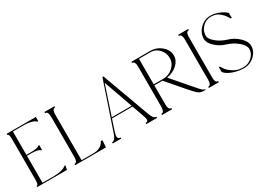

<svg xmlns="http://www.w3.org/2000/svg" viewBox="-8 -1334 2786 2015"><g transform="rotate(-30 1385.0 -327.0)"><path d="M265.6 -371.1H277.3V-349.6V-343.8V-337.9V-313.5H265.6Q247.6 -337.9 160.2 -337.9H109.4V-11.7H251Q350.1 -13.2 390.6 -44.9L398.4 -50.8H409.2Q404.3 -30.3 400.4 -5.9Q400.4 -4.9 399.9 -2.9Q399.4 -1 399.4 0H397.5H321.3H109.4H85.9H61.5H40V-14.6H43Q61.5 -14.6 61.5 -78.1V-566.4Q61.5 -629.9 43 -629.9H40V-644.5H61.5H85.9H109.4H316.4H387.7H394.5V-638.7V-593.8H383.8L377 -599.6Q359.9 -615.2 324.2 -624Q288.6 -632.8 243.2 -632.8H109.4V-349.6H160.2Q244.1 -349.6 265.6 -371.1Z M858.4 -85.9Q871.6 -82.5 877 -82Q876.5 -71.8 874.5 -43.9Q872.6 -16.1 872.1 -5.9V0H871.1H793.9H583H558.6H534.2H498V-14.6H502.9Q517.6 -14.6 525.9 -31.5Q534.2 -48.3 534.2 -78.1V-566.4Q534.2 -596.2 525.9 -613Q517.6 -629.9 502.9 -629.9H498V-644.5H534.2H558.6H583H620.1V-629.9H614.3Q599.6 -629.9 591.3 -613Q583 -596.2 583 -566.4V-11.7H730.5Q772 -12.2 804.2 -28.8Q836.4 -45.4 852.5 -74.2Z M1491.2 -14.6V0H1461.9H1435.5H1409.2H1360.4V-14.6H1367.2Q1383.8 -14.6 1388.2 -29.3Q1392.6 -43.9 1384.3 -70.3L1327.6 -231.4H1078.6L1032.7 -92.8H1033.2Q1020.5 -56.2 1024.9 -35.4Q1029.3 -14.6 1048.8 -14.6H1056.6V0H1002H994.1H986.3H954.1V-14.6H960Q974.6 -14.6 988.5 -31.5Q1002.4 -48.3 1012.7 -78.1L1209 -659.2H1220.7L1433.1 -78.1H1433.6Q1443.8 -48.3 1457.8 -31.5Q1471.7 -14.6 1486.3 -14.6ZM1323.2 -243.2 1199.2 -594.2 1082.5 -243.2Z M1551.8 -629.9V-644.5H1587.9H1612.3H1636.7H1778.3Q1856.9 -644.5 1914.3 -595.2Q1971.7 -545.9 1971.7 -478.5Q1971.7 -418.9 1920.7 -372.1Q1869.6 -325.2 1793.9 -313L1983.4 -93.8Q2029.3 -39.6 2045.4 -24.7Q2061.5 -9.8 2074.2 -9.8H2079.1V0H2058.6Q2022 0 1996.3 -18.1Q1970.7 -36.1 1913.1 -103.5L1735.4 -309.6H1636.7V-78.1Q1636.7 -48.3 1645 -31.5Q1653.3 -14.6 1668 -14.6H1672.9V0H1636.7H1612.3H1587.9H1551.8V-14.6H1556.6Q1571.3 -14.6 1579.6 -31.5Q1587.9 -48.3 1587.9 -78.1V-566.4Q1587.9 -596.2 1579.6 -613Q1571.3 -629.9 1556.6 -629.9ZM1750 -322.3Q1819.8 -322.3 1870.4 -368.7Q1920.9 -415 1920.9 -478.5Q1920.9 -540.5 1878.7 -586.2Q1836.4 -631.8 1778.3 -631.8H1636.7V-322.3H1724.6Z M2240.2 -644.5V-629.9H2235.4Q2204.1 -629.9 2204.1 -566.4V-78.1Q2204.1 -14.6 2235.4 -14.6H2240.2V0H2204.1H2179.7H2155.3H2119.1V-14.6H2124Q2138.7 -14.6 2147 -31.5Q2155.3 -48.3 2155.3 -78.1V-566.4Q2155.3 -596.2 2147 -613Q2138.7 -629.9 2124 -629.9H2119.1V-644.5H2155.3H2179.7H2204.1Z M2318.4 -136.7H2331.1Q2338.9 -123 2344.7 -114.3Q2365.2 -79.1 2408.2 -49.1Q2451.2 -19 2492.2 -10.7Q2519.5 -6.8 2543 -6.8Q2603 -6.8 2647.2 -47.4Q2691.4 -87.9 2691.4 -142.6Q2691.4 -185.1 2636.5 -233.2Q2581.5 -281.2 2506.8 -303.7Q2435.1 -324.7 2382.6 -374.8Q2330.1 -424.8 2330.1 -471.7Q2330.1 -543.5 2384.5 -596.4Q2439 -649.4 2512.7 -649.4Q2560.1 -649.4 2614.3 -627.4Q2668.5 -605.5 2694.3 -576.2L2687.5 -570.3L2694.3 -576.2L2695.3 -516.6H2682.6Q2680.7 -519.5 2677.5 -524.7Q2674.3 -529.8 2670.4 -536.1Q2666.5 -542.5 2665 -544.9Q2647.9 -572.8 2618.2 -598.1Q2588.4 -623.5 2564.5 -629.9Q2534.7 -637.7 2510.7 -637.7Q2451.2 -637.7 2407.7 -594.2Q2364.3 -550.8 2364.3 -491.2Q2364.3 -451.7 2417.7 -407.2Q2471.2 -362.8 2543.9 -340.8Q2617.7 -318.8 2671.6 -265.9Q2725.6 -212.9 2725.6 -163.1Q2725.6 -95.2 2671.4 -45.2Q2617.2 4.9 2543 4.9Q2474.1 4.9 2407.7 -20Q2341.3 -44.9 2319.3 -79.1Z"/></g></svg>

Font: Elaris
Style: Regular
Weight: 500
Version: Version 1.0